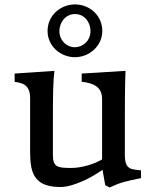

<svg xmlns="http://www.w3.org/2000/svg" viewBox="-20 -828 689 865"><path d="M115.7 -180.7C115.7 -83 107.9 14.6 251.5 14.6C288.1 14.6 324.7 -1 336.4 -5.4C388.2 -24.4 441.9 -63 441.9 -63L454.1 6.3L473.6 16.6C527.8 -8.3 546.9 -11.2 615.2 -25.4V-60.5C574.2 -65.9 542.5 -60.5 542.5 -129.4V-260.3C542.5 -336.9 542.5 -439.5 545.4 -508.8L348.1 -496.6V-459.5C401.4 -454.1 439.9 -436 439.9 -382.3V-109.9C410.6 -91.8 352.5 -71.3 300.8 -71.3C237.8 -71.3 218.3 -75.7 218.3 -130.9V-260.3C218.3 -415 219.2 -455.1 225.1 -508.8L45.9 -496.6V-459.5C70.3 -454.6 114.7 -453.6 115.7 -388.2ZM317.9 -570.3C382.3 -570.3 440.9 -621.1 440.9 -688.5C440.9 -758.3 383.8 -808.1 317.9 -808.1C252.4 -808.1 194.3 -758.3 194.3 -688.5C194.3 -620.1 252.4 -570.3 317.9 -570.3ZM316.4 -615.2C280.8 -615.2 247.6 -645 247.6 -688.5C247.6 -723.1 272 -764.6 317.9 -764.6C364.7 -764.6 387.7 -723.1 387.7 -688.5C387.7 -644 353.5 -615.2 316.4 -615.2Z"/></svg>

Font: Donegal One
Style: Regular
Weight: 400
Designer: Gary Lonergan
Foundry: Sorkin Type Co.
Version: Version 1.004